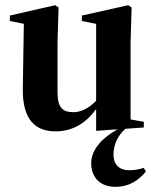

<svg xmlns="http://www.w3.org/2000/svg" viewBox="-20 -492 597 741"><path d="M351 13 434 7C377 38 332 84 332 138C332 191 365 229 425 229C479 229 515 204 543 170L535 156C515 162 499 165 478 165C440 165 418 142 418 106C418 69 432 33 464 5L535 0V-22L484 -31V-330L488 -463L475 -472L296 -432V-411L351 -400V-103C321 -72 290 -59 263 -59C224 -59 202 -75 202 -134V-330L206 -463L193 -472L18 -432V-411L72 -400L68 -148C67 -30 116 15 195 15C261 15 313 -18 351 -71Z"/></svg>

Font: Source Serif 4 Display
Style: Bold
Weight: 700
Designer: Frank Grießhammer
Foundry: Adobe Systems Incorporated
Version: Version 4.004;hotconv 1.0.117;makeotfexe 2.5.65602